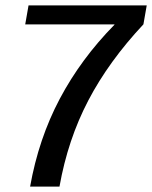

<svg xmlns="http://www.w3.org/2000/svg" viewBox="-20 -695 566 715"><path d="M92.1 0H201.5Q232.6 -175.2 308.9 -321Q385.2 -466.8 514.1 -604.4L526.4 -675H86.3L73.9 -604.1H406.5L406 -602.7Q281.4 -475.8 202.6 -327.1Q123.8 -178.3 92.1 0Z"/></svg>

Font: Anybody Thin
Style: Italic
Weight: 100
Italic angle: -10°
Designer: Tyler Finck
Foundry: Etcetera Type Company
Version: Version 1.114;gftools[0.9.25]